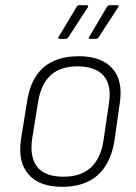

<svg xmlns="http://www.w3.org/2000/svg" viewBox="-20 -710 526 741"><path d="M219 11Q132 11 90 -37Q48 -85 61 -173L85 -321Q112 -493 284 -493Q371 -493 413.5 -446Q456 -399 442 -310L421 -162Q406 -77 356 -33Q306 11 219 11ZM225 -28Q291 -28 329.5 -62.5Q368 -97 379 -165L400 -308Q412 -380 380.5 -417Q349 -454 279 -454Q213 -454 175.5 -419.5Q138 -385 127 -317L104 -174Q94 -103 124 -65.5Q154 -28 225 -28ZM327 -560Q324 -560 322.5 -562.5Q321 -565 324 -567L393 -684Q398 -690 403 -690H433Q437 -690 438 -687.5Q439 -685 436 -682L360 -565Q356 -560 351 -560ZM209 -560Q206 -560 205 -562.5Q204 -565 206 -567L276 -684Q280 -690 286 -690H315Q319 -690 320 -687.5Q321 -685 319 -682L243 -565Q239 -560 233 -560Z"/></svg>

Font: Sofia Sans Semi Condensed ExtraLight
Style: Italic
Weight: 250
Italic angle: -9°
Version: Version 4.100